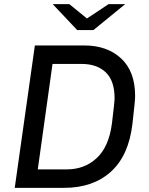

<svg xmlns="http://www.w3.org/2000/svg" viewBox="-20 -905 717 925"><path d="M631 -442Q631 -419 618 -308Q600 -155 514 -77.5Q428 0 289 0H51L148 -686H386Q496 -686 563.5 -623.5Q631 -561 631 -442ZM233 -597 162 -89H302Q387 -89 445.5 -143Q504 -197 519 -308Q532 -413 532 -432Q532 -516 489.5 -556.5Q447 -597 373 -597ZM399 -816 503 -885H583L430 -760H352L234 -885H314Z"/></svg>

Font: Chivo
Style: Italic
Weight: 400
Italic angle: -8.05°
Designer: Hector Gatti
Foundry: Omnibus-Type
Version: Version 1.007